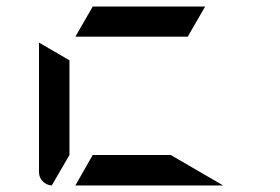

<svg xmlns="http://www.w3.org/2000/svg" viewBox="-20 -566 856 586"><path d="M210 -454 263 -546H606L553 -454ZM661 0H210L263 -93H501ZM138 0Q122 -1 110.5 -12.5Q99 -24 99 -41V-436L192 -382V-93Z"/></svg>

Font: DSEG7 Modern Mini
Style: Regular
Weight: 400
Designer: Keshikan(Twitter:@keshinomi_88pro)
Version: Version 0.46